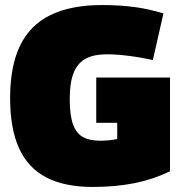

<svg xmlns="http://www.w3.org/2000/svg" viewBox="-20 -730 725 760"><path d="M20 -342Q20 -467 59 -548.5Q98 -630 179 -670Q260 -710 384 -710Q419 -710 451.5 -708Q484 -706 513.5 -702Q543 -698 571.5 -691.5Q600 -685 627 -677L585 -492Q537 -503 489 -509Q441 -515 403 -515Q350 -515 318 -497Q286 -479 271 -440.5Q256 -402 256 -338Q256 -274 269 -238Q282 -202 308.5 -187.5Q335 -173 376 -173Q396 -173 414 -175Q432 -177 444 -180V-244H361V-423H653V-52Q587 -20 512.5 -5Q438 10 347 10Q236 10 163.5 -27.5Q91 -65 55.5 -143Q20 -221 20 -342Z"/></svg>

Font: Georama Black
Style: Regular
Weight: 900
Designer: Jean-Baptiste Levee
Foundry: Production Type
Version: Version 1.001